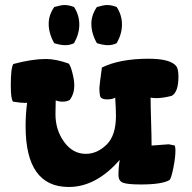

<svg xmlns="http://www.w3.org/2000/svg" viewBox="-20 -735 765 765"><path d="M23 -395Q23 -464 33 -480Q108 -500 163 -500Q202 -500 253 -482Q260 -477 268 -446.5Q276 -416 276 -394Q276 -361 258 -337Q247 -330 229 -330Q215 -330 202 -335Q202 -332 201.5 -309Q201 -286 201 -280Q201 -217 235.5 -169.5Q270 -122 322 -122Q367 -122 404.5 -158.5Q442 -195 442 -273Q442 -301 439 -346Q427 -339 408 -339Q390 -339 386 -344Q376 -344 376 -384Q376 -393 386 -466Q458 -501 572 -501Q658 -501 682 -472Q691 -460 691 -430Q691 -368 664 -353Q628 -344 604 -344Q590 -344 580 -346Q580 -317 582 -252.5Q584 -188 584 -155Q588 -155 617 -157.5Q646 -160 651 -160Q655 -160 663 -158Q671 -156 675 -156Q679 -152 679 -135Q679 -108 671 -67.5Q663 -27 656 -18Q626 0 542 0Q488 0 470 -7Q452 -14 452 -38Q452 -68 457 -98Q363 10 254 10Q82 10 82 -232Q82 -280 88 -326Q87 -325 79 -325Q64 -325 32 -330Q23 -340 23 -395ZM174 -640Q174 -675 196 -707Q224 -715 236 -715Q255 -715 275 -707Q296 -675 296 -637Q296 -600 275 -563Q259 -555 240 -555Q221 -555 196 -563Q174 -602 174 -640ZM344 -640Q344 -675 366 -707Q394 -715 406 -715Q425 -715 445 -707Q466 -675 466 -637Q466 -600 445 -563Q429 -555 410 -555Q391 -555 366 -563Q344 -602 344 -640Z"/></svg>

Font: Gorditas
Style: Regular
Weight: 400
Designer: Gustavo Dipre (gbrenda1987@gmail.com)
Foundry: Gustavo Dipre (gbrenda1987@gmail.com)
Version: Version 1.001